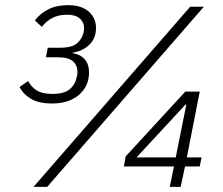

<svg xmlns="http://www.w3.org/2000/svg" viewBox="-20 -724 864 744"><path d="M165 -539H211Q260 -539 279.5 -557Q299 -575 304 -599Q305 -604 305.5 -608Q306 -612 306 -615Q306 -637 289.5 -652Q273 -667 240 -667Q208 -667 184 -655Q160 -643 142 -620L115 -645Q136 -672 167.5 -688Q199 -704 244 -704Q296 -704 324 -679Q352 -654 352 -615Q352 -576 326.5 -551Q301 -526 262 -520V-518Q292 -513 308.5 -494Q325 -475 325 -443Q325 -391 286.5 -357Q248 -323 182 -323Q129 -323 98.5 -342Q68 -361 56 -387L89 -410Q101 -387 122.5 -373.5Q144 -360 183 -360Q228 -360 250 -378Q272 -396 278 -429Q280 -435 280 -438.5Q280 -442 280 -445Q280 -472 262 -487Q244 -502 205 -502H158ZM110 0 717 -698H770L163 0ZM680 0H638L654 -79H460L467 -118L698 -369H754L704 -114H761L754 -79H697ZM661 -114 702 -319H699L509 -114Z"/></svg>

Font: IBM Plex Sans Light
Style: Italic
Weight: 300
Italic angle: -11.31°
Designer: Mike Abbink, Paul van der Laan, Pieter van Rosmalen
Foundry: Bold Monday
Version: Version 3.201